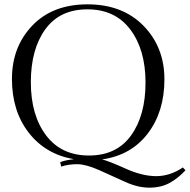

<svg xmlns="http://www.w3.org/2000/svg" viewBox="-20 -729 874 884"><path d="M450 5Q480 12 557.5 47Q635 82 699 82Q763 82 822 42L834 55Q800 92 760.5 113.5Q721 135 667.5 135Q614 135 555.5 108Q497 81 436 54Q375 27 335 27Q295 27 262 38L257 18Q276 9 320 4Q189 -19 112 -118.5Q35 -218 35 -365.5Q35 -513 128.5 -611Q222 -709 383 -709Q544 -709 640.5 -610.5Q737 -512 737 -363.5Q737 -215 660.5 -114.5Q584 -14 450 5ZM389.5 -13Q517 -13 583.5 -105.5Q650 -198 650 -349Q650 -500 580 -593Q510 -686 382.5 -686Q255 -686 188.5 -594Q122 -502 122 -350.5Q122 -199 192 -106Q262 -13 389.5 -13Z"/></svg>

Font: Gilda Display
Style: Regular
Weight: 400
Designer: Eduardo Rodriguez Tunni
Foundry: Eduardo Rodriguez Tunni
Version: Version 1.001